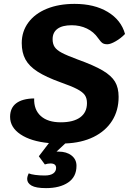

<svg xmlns="http://www.w3.org/2000/svg" viewBox="-20 -730 682 989"><path d="M251 -528Q251 -504 261.5 -488Q272 -472 298.5 -458Q325 -444 379 -424Q465 -393 509.5 -366.5Q554 -340 572.5 -309Q591 -278 591 -231Q591 -161 557.5 -108Q524 -55 462 -24.5Q400 6 316 9L271 51H282Q323 51 348.5 71Q374 91 374 124Q374 181 331 210Q288 239 217 239Q165 239 142.5 226Q120 213 120 192Q120 179 128 163Q139 168 161.5 171Q184 174 210 174Q239 174 254 163.5Q269 153 269 135Q269 112 240 112Q226 112 211 117L180 75L232 7Q139 -2 85.5 -38Q32 -74 32 -128Q32 -174 63.5 -198Q95 -222 156 -223Q154 -165 190 -132.5Q226 -100 293 -100Q358 -100 393 -125.5Q428 -151 428 -199Q428 -224 417 -240Q406 -256 377.5 -271Q349 -286 292 -306Q217 -333 173.5 -361Q130 -389 111 -424Q92 -459 92 -508Q92 -568 126 -614Q160 -660 221.5 -685Q283 -710 364 -710Q466 -710 535 -668.5Q604 -627 624 -555Q603 -533 576 -517.5Q549 -502 533 -502Q517 -502 508 -508Q499 -514 485 -534Q463 -566 427.5 -583Q392 -600 349 -600Q301 -600 276 -581.5Q251 -563 251 -528Z"/></svg>

Font: Krub
Style: Bold Italic
Weight: 700
Italic angle: -8°
Designer: Ekaluck Peanpanawate
Foundry: Cadson Demak Co.,Ltd.
Version: Version 1.000; ttfautohint (v1.6)